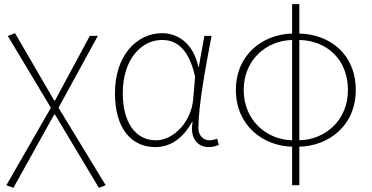

<svg xmlns="http://www.w3.org/2000/svg" viewBox="-20 -701 1806 932"><path d="M45 211 243 -145H247L460 211L493 198L264 -178L455 -527H416L247 -213H243L53 -540L18 -526L227 -178L11 198Z M734 13C807 13 868 -29 912 -109H915C900 -29 940 13 993 13C1016 13 1031 7 1042 2L1034 -28C1024 -24 1009 -20 996 -20C967 -20 943 -44 943 -79C943 -188 978 -375 1007 -527H972L945 -376H943C917 -496 838 -540 767 -540C646 -540 538 -434 538 -249C538 -74 620 13 734 13ZM737 -20C635 -20 576 -110 576 -249C576 -414 667 -507 766 -507C819 -507 893 -485 927 -328L918 -222C910 -112 824 -20 737 -20Z M1398 -20C1273 -23 1163 -118 1163 -264C1163 -411 1273 -504 1398 -507ZM1398 198H1433V11C1574 8 1707 -90 1707 -264C1707 -439 1580 -535 1433 -538V-681H1398V-538C1258 -535 1125 -438 1125 -264C1125 -91 1258 8 1398 11ZM1433 -507C1567 -504 1669 -412 1669 -264C1669 -117 1559 -23 1433 -20Z"/></svg>

Font: Noto Sans CJK HK Thin
Style: Regular
Weight: 100
Designer: Ryoko NISHIZUKA 西塚涼子 (kana, bopomofo & ideographs); Paul D. Hunt (Latin, Greek & Cyrillic); Sandoll Communications 산돌커뮤니
Foundry: Adobe
Version: Version 2.004;hotconv 1.0.118;makeotfexe 2.5.65603